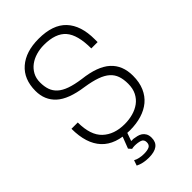

<svg xmlns="http://www.w3.org/2000/svg" viewBox="-295 -881 1184 1184"><g transform="rotate(-45 297.0 -289.0)"><path d="M297 9Q171 9 109 -57.5Q47 -124 47 -253H102Q102 -142 155.5 -91.5Q209 -41 300 -41Q338 -41 372.5 -50.5Q407 -60 433.5 -79.5Q460 -99 475.5 -129.5Q491 -160 491 -202Q491 -241 481 -270Q471 -299 447.5 -320Q424 -341 384.5 -355Q345 -369 287 -378Q164 -395 109.5 -445Q55 -495 55 -575Q55 -677 119.5 -733Q184 -789 296 -789Q420 -789 479.5 -725.5Q539 -662 539 -542V-517H484Q484 -636 439 -687.5Q394 -739 293 -739Q257 -739 224.5 -729.5Q192 -720 167 -701.5Q142 -683 127 -655.5Q112 -628 112 -592Q112 -556 121.5 -528.5Q131 -501 153.5 -480.5Q176 -460 214 -446.5Q252 -433 309 -425Q432 -411 489.5 -359Q547 -307 547 -216Q547 -159 528.5 -116.5Q510 -74 477 -46.5Q444 -19 398 -5Q352 9 297 9ZM259 211Q208 211 171 192L183 157Q197 165 216 169Q235 173 254 173Q284 173 300.5 165Q317 157 317 134Q317 110 296.5 103Q276 96 247 96Q240 96 234.5 97Q229 98 224 99L207 80L237 2H275L254 61H274Q288 63 303 66.5Q318 70 330 78Q342 86 350 100Q358 114 358 136Q358 211 259 211Z"/></g></svg>

Font: Tanohe Sans Light
Style: Regular
Weight: 300
Designer: Village Type and Design LLC & Cristiano Sobral
Foundry: Cooper Hewitt Smithsonian Design Museum
Version: Version 1.00;September 29, 2021;FontCreator 13.0.0.2655 64-b